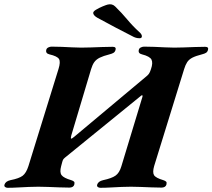

<svg xmlns="http://www.w3.org/2000/svg" viewBox="-62 -872 990 895"><path d="M-26.5 3.4Q-33.6 3.4 -38.3 -0.4Q-43 -4.1 -41.3 -10.9Q-36.4 -27 -13.5 -32.2Q26.8 -40 43.5 -52.7Q60.2 -65.5 70.4 -97.4L210.9 -551Q221 -583.5 213.1 -596.8Q205.2 -610.1 168.1 -618.7Q158.8 -620.9 155.2 -626.3Q151.5 -631.7 153.9 -640.4Q155.6 -647.2 163.3 -650.9Q171.1 -654.6 178.2 -654.6Q200.7 -654.6 225.4 -653.6Q250.1 -652.6 273.5 -651.3Q297 -650 316.7 -650Q336.7 -650 362.3 -650.9Q387.9 -651.8 414.7 -652.8Q441.5 -653.8 463.2 -653.8Q480.7 -653.8 476.6 -639.5Q474.1 -630.1 467.4 -625.9Q460.7 -621.7 448.6 -618.7Q419.7 -611.4 403.1 -603.2Q386.5 -594.9 377.6 -582.5Q368.8 -570.2 362.8 -550.2L270.3 -240.6Q266.9 -227.3 269.6 -225.9Q272.2 -224.5 283.6 -234.1L621.7 -517.2Q627.2 -521.7 631.1 -526.8Q635 -532 637.8 -539L641.8 -550Q651.8 -578.7 644.2 -594Q636.6 -609.3 599.5 -618.7Q590.2 -620.9 586.5 -626.3Q582.9 -631.7 585.3 -640.4Q587 -647.2 594.7 -650.9Q602.5 -654.6 609.6 -654.6Q632.1 -654.6 657.1 -653.6Q682.2 -652.6 706.1 -651.3Q730 -650 750.2 -650Q769.7 -650 794.7 -650.9Q819.6 -651.8 846.1 -652.8Q872.5 -653.8 894.2 -653.8Q911.7 -653.8 907.6 -639.5Q905.1 -630.1 898.4 -625.9Q891.7 -621.7 879.6 -618.7Q850.7 -611.4 834.8 -603.2Q818.9 -594.9 810.7 -582.5Q802.5 -570.2 796.5 -550.4L656.7 -98.4Q648.1 -68.7 656 -55.6Q664 -42.5 699.4 -32.2Q708.7 -29.2 712.5 -25.2Q716.2 -21.2 713.8 -11.7Q712.1 -4.9 706 -1.2Q699.9 2.5 691.1 2.5Q669.4 2.5 643.5 1.4Q617.6 0.4 593 -0.6Q568.4 -1.6 548.6 -1.6Q528.8 -1.6 504.2 -0.6Q479.6 0.4 454 1.9Q428.3 3.4 405.8 3.4Q398.7 3.4 393.9 -0.4Q389.1 -4.1 390.8 -10.9Q395.7 -27 418.6 -32.2Q458 -40.5 476.3 -53.2Q494.6 -65.8 503.8 -97L601.6 -419.5Q603.6 -425.4 601.9 -427.3Q600.2 -429.3 596.2 -426.3L241 -137.4Q234.9 -132.3 232.5 -128.3Q230.1 -124.2 228.1 -116.6L223.1 -97.8Q215.2 -68.5 225.2 -55.4Q235.1 -42.3 270 -32.2Q279.3 -29.2 283.1 -25.2Q286.8 -21.2 284.4 -11.7Q282.7 -4.9 276.6 -1.2Q270.5 2.5 261.7 2.5Q240 2.5 213.8 1.4Q187.5 0.4 162.3 -0.6Q137 -1.6 116.8 -1.6Q96.8 -1.6 72.2 -0.6Q47.5 0.4 21.8 1.9Q-4 3.4 -26.5 3.4ZM588.5 -693.7Q585.7 -693.7 578.7 -694.5Q571.8 -695.3 562.3 -699.4Q521.8 -720 476.8 -743.6Q431.8 -767.2 392.1 -789.1Q375 -798.7 372.6 -809.8Q370.9 -817.6 384.9 -826.3Q398.8 -835 416.1 -842.1Q433.4 -849.2 440.4 -850.8Q460.9 -855.7 474.8 -841.9Q505.4 -812.1 531.1 -781.3Q556.7 -750.5 587 -722.9Q599.4 -712.5 599.4 -703Q599.4 -693.7 588.5 -693.7Z"/></svg>

Font: EB Garamond
Style: Italic
Weight: 400
Italic angle: -17.2°
Designer: Georg Duffner and Octavio Pardo
Foundry: Georg Duffner
Version: Version 1.001